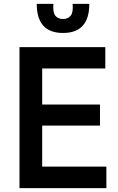

<svg xmlns="http://www.w3.org/2000/svg" viewBox="-20 -970 606 990"><path d="M80.5 0V-727H523V-617H197.5V-431H495.5V-322.5H197.5V-111H528.5V0ZM305 -800Q169.5 -800 169.5 -950H255.5Q251.5 -906.5 265.2 -889.2Q279 -872 305 -872Q330.5 -872 344.5 -889.2Q358.5 -906.5 354.5 -950H440.5Q440.5 -800 305 -800Z"/></svg>

Font: Spline Sans Medium
Style: Regular
Weight: 500
Designer: Eben Sorkin, Mirko Velimirovic
Foundry: Sorkin Type
Version: Version 1.000; ttfautohint (v1.8.3)